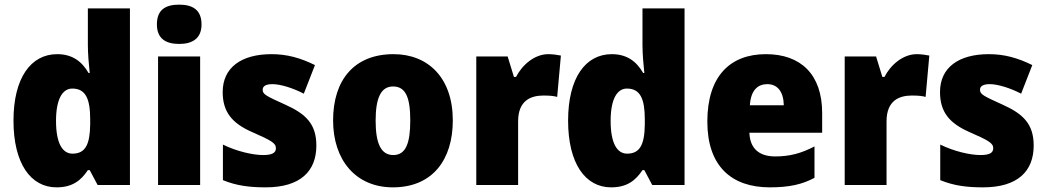

<svg xmlns="http://www.w3.org/2000/svg" viewBox="-20 -796 4501 826"><path d="M223 10C291 10 328 -19 358 -64H366L400 0H539V-760H358V-603C358 -566 362 -518 366 -482H361C332 -532 291 -563 226 -563C113 -563 38 -461 38 -277C38 -93 112 10 223 10ZM292 -135C249 -135 221 -179 221 -276C221 -370 249 -415 291 -415C349 -415 368 -370 368 -282V-261C367 -174 347 -135 292 -135Z M751 -776C693 -776 655 -755 655 -691C655 -629 694 -607 751 -607C806 -607 847 -629 847 -691C847 -755 807 -776 751 -776ZM841 -553H660V0H841Z M1341 -170C1341 -263 1295 -306 1209 -345C1125 -383 1110 -390 1110 -410C1110 -426 1125 -434 1152 -434C1187 -434 1241 -417 1287 -393L1335 -516C1272 -547 1215 -563 1148 -563C1019 -563 938 -506 938 -400C938 -314 979 -266 1062 -229C1149 -191 1167 -180 1167 -158C1167 -138 1150 -129 1112 -129C1067 -129 998 -145 939 -174V-21C998 3 1053 10 1123 10C1273 10 1341 -60 1341 -170Z M1928 -278C1928 -461 1822 -563 1673 -563C1504 -563 1413 -452 1413 -278C1413 -107 1511 10 1670 10C1841 10 1928 -109 1928 -278ZM1596 -277C1596 -375 1619 -424 1671 -424C1726 -424 1745 -375 1745 -278C1745 -180 1726 -129 1672 -129C1618 -129 1596 -181 1596 -277Z M2339 -563C2279 -563 2226 -516 2200 -465H2191L2164 -553H2029V0H2209V-274C2209 -364 2264 -385 2318 -385C2347 -385 2364 -383 2377 -379L2393 -557C2378 -560 2357 -563 2339 -563Z M2609 10C2677 10 2714 -19 2744 -64H2752L2786 0H2925V-760H2744V-603C2744 -566 2748 -518 2752 -482H2747C2718 -532 2677 -563 2612 -563C2499 -563 2424 -461 2424 -277C2424 -93 2498 10 2609 10ZM2678 -135C2635 -135 2607 -179 2607 -276C2607 -370 2635 -415 2677 -415C2735 -415 2754 -370 2754 -282V-261C2753 -174 2733 -135 2678 -135Z M3275 -563C3120 -563 3023 -467 3023 -273C3023 -81 3127 10 3292 10C3376 10 3432 -3 3484 -31V-166C3426 -136 3377 -123 3315 -123C3242 -123 3206 -161 3204 -225H3517V-310C3517 -476 3425 -563 3275 -563ZM3281 -434C3326 -434 3351 -400 3352 -343H3206C3210 -408 3240 -434 3281 -434Z M3924 -563C3864 -563 3811 -516 3785 -465H3776L3749 -553H3614V0H3794V-274C3794 -364 3849 -385 3903 -385C3932 -385 3949 -383 3962 -379L3978 -557C3963 -560 3942 -563 3924 -563Z M4427 -170C4427 -263 4381 -306 4295 -345C4211 -383 4196 -390 4196 -410C4196 -426 4211 -434 4238 -434C4273 -434 4327 -417 4373 -393L4421 -516C4358 -547 4301 -563 4234 -563C4105 -563 4024 -506 4024 -400C4024 -314 4065 -266 4148 -229C4235 -191 4253 -180 4253 -158C4253 -138 4236 -129 4198 -129C4153 -129 4084 -145 4025 -174V-21C4084 3 4139 10 4209 10C4359 10 4427 -60 4427 -170Z"/></svg>

Font: Noto Sans Thai SemCond Blk
Style: Regular
Weight: 900
Width: 4
Designer: Monotype Design Team
Foundry: Monotype Imaging Inc.
Version: Version 2.002